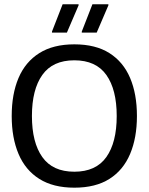

<svg xmlns="http://www.w3.org/2000/svg" viewBox="-20 -870 698 902"><path d="M329.2 11.7Q230 11.7 164.6 -29.6Q99.2 -70.8 67.1 -146.7Q35 -222.5 35 -325Q35 -428.3 67.1 -503.8Q99.2 -579.2 164.6 -620.4Q230 -661.7 329.2 -661.7Q429.2 -661.7 494.2 -620.4Q559.2 -579.2 591.2 -503.8Q623.3 -428.3 623.3 -325Q623.3 -222.5 591.2 -146.7Q559.2 -70.8 494.2 -29.6Q429.2 11.7 329.2 11.7ZM329.2 -63.3Q430.8 -63.3 479.6 -132.1Q528.3 -200.8 528.3 -325Q528.3 -449.2 479.6 -517.9Q430.8 -586.7 329.2 -586.7Q227.5 -586.7 178.8 -517.9Q130 -449.2 130 -325Q130 -200.8 178.8 -132.1Q227.5 -63.3 329.2 -63.3ZM224.2 -716.7V-721.7L274.2 -850H349.2V-845L294.2 -716.7ZM364.2 -716.7V-721.7L414.2 -850H489.2V-845L434.2 -716.7Z"/></svg>

Font: Familjen Grotesk GF
Style: Regular
Weight: 400
Designer: Anders Wikstroem, Jonas Baeckman, Matilda Gysing, Kristian Moeller
Foundry: Familjen STHLM AB
Version: Version 2.000; Beta; Release 4; Build 6